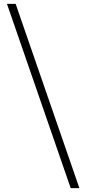

<svg xmlns="http://www.w3.org/2000/svg" viewBox="-20 -799 449 994"><path d="M16 -779H61L391 175H346Z"/></svg>

Font: Nebula Sans Light
Style: Regular
Weight: 300
Designer: Paul D. Hunt for Adobe (as Source Sans)
Foundry: Nebula Entertainment & Broadcasting LLC
Version: Version 1.010